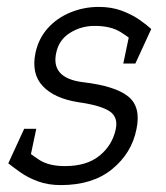

<svg xmlns="http://www.w3.org/2000/svg" viewBox="-20 -528 481 556"><path d="M156 8 168 -47Q231 -47 268 -77Q305 -107 315 -153Q323 -189 297 -206Q271 -223 207 -232L220 -290Q314 -279 351.5 -248.5Q389 -218 375 -153Q361 -84 304.5 -38Q248 8 156 8ZM266 -508 254 -453Q215 -453 183 -433Q151 -413 143 -376Q126 -302 220 -290L207 -232Q137 -243 103.5 -279Q70 -315 83 -376Q92 -417 118.5 -446.5Q145 -476 184 -492Q223 -508 266 -508ZM4 -55 48 -99Q65 -84 93 -65.5Q121 -47 168 -47L156 8Q119 8 89.5 -3Q60 -14 39 -29Q18 -44 4 -55ZM374 -402Q358 -417 329.5 -435Q301 -453 254 -453L266 -508Q303 -508 332.5 -497Q362 -486 383.5 -471Q405 -456 418 -444ZM85 -155 64 -55H4L50 -155ZM337 -344 358 -444H418L372 -344Z"/></svg>

Font: Epunda Slab Light
Style: Italic
Weight: 300
Italic angle: -12°
Designer: Simon Atzbach
Foundry: typofactur
Version: Version 1.102